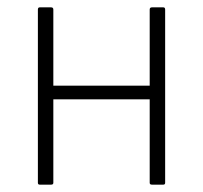

<svg xmlns="http://www.w3.org/2000/svg" viewBox="-20 -502 551 522"><path d="M393 0Q387 0 387 -5V-476Q387 -482 393 -482H424Q429 -482 429 -476V-5Q429 0 424 0ZM88 0Q83 0 83 -5V-476Q83 -482 88 -482H119Q125 -482 125 -476V-5Q125 0 119 0ZM116 -232V-269H395V-232Z"/></svg>

Font: Sofia Sans Semi Condensed ExtraLight
Style: Regular
Weight: 250
Version: Version 4.100